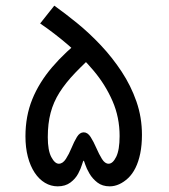

<svg xmlns="http://www.w3.org/2000/svg" viewBox="-20 -659 597 679"><path d="M184 0Q160 0 139 -12.5Q118 -25 102.5 -48.5Q87 -72 78.5 -104.5Q70 -137 70 -177Q70 -248 94 -307.5Q118 -367 164.5 -421.5Q211 -476 279 -529L328 -480Q280 -437 246 -401.5Q212 -366 190.5 -332Q169 -298 159 -260Q149 -222 149 -174Q149 -127 161.5 -103.5Q174 -80 188 -80Q202 -80 213 -97Q224 -114 233 -136Q242 -158 252 -174.5Q262 -191 276 -191Q290 -191 300.5 -174.5Q311 -158 320.5 -136Q330 -114 340.5 -97Q351 -80 364 -80Q379 -80 391 -104.5Q403 -129 403 -178Q403 -244 378 -301.5Q353 -359 311.5 -408.5Q270 -458 221 -500Q172 -542 122 -576L172 -639Q210 -612 253 -577Q296 -542 336.5 -499Q377 -456 410 -406Q443 -356 462.5 -300Q482 -244 482 -182Q482 -146 476 -116.5Q470 -87 459 -65Q448 -43 433 -29Q418 -15 401.5 -7.5Q385 0 368 0Q342 0 324.5 -13.5Q307 -27 296.5 -45Q286 -63 281.5 -77Q277 -91 276 -91Q274 -91 270 -77Q266 -63 256.5 -45Q247 -27 229 -13.5Q211 0 184 0Z"/></svg>

Font: Cairo Medium
Style: Regular
Weight: 500
Designer: Mohamed Gaber, Accademia di Belle Arti di Urbino
Foundry: Kief Type Foundry, Accademia di Belle Arti di Urbino
Version: Version 3.117